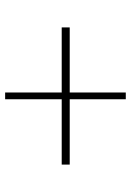

<svg xmlns="http://www.w3.org/2000/svg" viewBox="102 -634 522 767"><g transform="rotate(90 363.5 -251.0)"><path d="M90 -268V-236H350V-10H377V-236H638V-268H377V-492H350V-268Z"/></g></svg>

Font: Sprat Medium
Style: Regular
Weight: 500
Designer: Ethan Nakache
Foundry: Collletttivo
Version: Version 2.000;Glyphs 3.2 (3217)